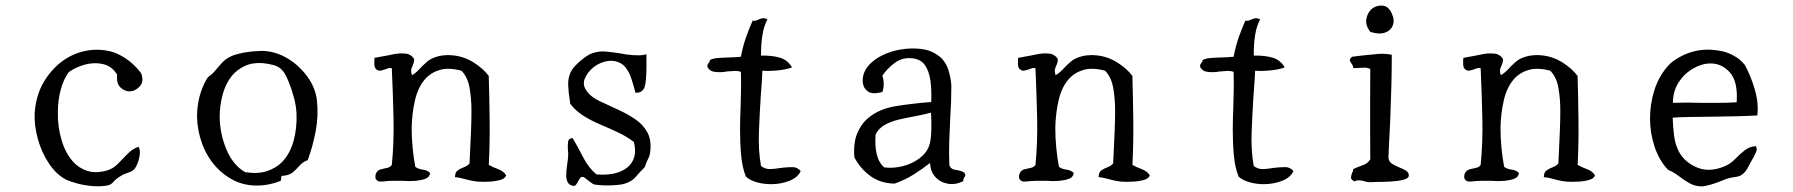

<svg xmlns="http://www.w3.org/2000/svg" viewBox="-20 -652 6415 687"><path d="M485 -390Q496 -361 480.5 -343.5Q465 -326 444 -325Q426 -325 411 -339Q396 -353 399 -385Q381 -415 349.5 -422.5Q318 -430 284.5 -421Q251 -412 226 -394Q207 -368 197 -330Q187 -292 187 -250Q186 -201 199.5 -153.5Q213 -106 240 -75Q261 -51 291 -41Q321 -31 359 -41Q383 -47 400.5 -64.5Q418 -82 435.5 -100.5Q453 -119 476 -127Q484 -112 478 -86.5Q472 -61 461 -47Q454 -39 438 -34Q422 -29 410 -21Q394 -11 385.5 -1Q377 9 367 11Q344 16 314.5 14Q285 12 258.5 5Q232 -2 217 -9Q182 -27 155.5 -66.5Q129 -106 115.5 -154.5Q102 -203 104 -247Q109 -321 147 -375Q185 -429 238 -454Q281 -474 326 -474Q348 -474 369.5 -469.5Q391 -465 411 -454Q453 -432 485 -390Z M1114 -293Q1120 -238 1109.5 -182.5Q1099 -127 1081 -79Q1064 -73 1052.5 -60Q1041 -47 1028.5 -36Q1016 -25 993 -23Q988 -24 987 -21Q986 -18 986 -14Q986 -5 982 -4Q941 12 900 12Q855 12 818 -6Q781 -24 753 -55Q721 -90 703.5 -137Q686 -184 685 -235Q685 -270 693.5 -304.5Q702 -339 720 -370Q724 -377 732.5 -382.5Q741 -388 748 -397Q762 -414 776.5 -429.5Q791 -445 815 -454Q820 -456 828 -458Q853 -465 883.5 -468Q914 -471 933 -469Q961 -466 988 -454Q1036 -432 1072 -388Q1108 -344 1114 -293ZM1041 -245Q1040 -272 1031.5 -303.5Q1023 -335 1012 -361.5Q1001 -388 993 -397Q980 -414 957.5 -419.5Q935 -425 921 -426Q884 -429 856 -416Q828 -403 809 -380Q787 -352 776.5 -313Q766 -274 766 -233Q767 -172 790.5 -116.5Q814 -61 857 -36Q902 -29 934.5 -39.5Q967 -50 989 -72Q1018 -102 1030.5 -148Q1043 -194 1041 -245Z M1791 -25Q1788 -13 1769.5 -8Q1751 -3 1729 -2Q1707 -1 1691 -2Q1669 -4 1646.5 -10.5Q1624 -17 1608 -18Q1608 -35 1617.5 -42Q1627 -49 1639.5 -53.5Q1652 -58 1660 -67Q1661 -88 1662.5 -119.5Q1664 -151 1665.5 -187Q1667 -223 1667 -255Q1667 -300 1660 -338.5Q1653 -377 1631 -399Q1586 -411 1554.5 -402Q1523 -393 1502 -370Q1476 -341 1465 -294Q1454 -247 1453 -194Q1453 -158 1456.5 -122.5Q1460 -87 1466 -55Q1477 -47 1493 -45Q1509 -43 1519 -33Q1517 -18 1502.5 -12.5Q1488 -7 1468 -5Q1457 -4 1445 -4Q1433 -4 1421 -5Q1411 -5 1401 -5Q1391 -5 1382 -5Q1377 -5 1372.5 -4.5Q1368 -4 1363 -4Q1350 -2 1339.5 -2.5Q1329 -3 1324 -13Q1321 -26 1328 -36Q1333 -44 1344 -46.5Q1355 -49 1366 -51.5Q1377 -54 1382 -62Q1390 -141 1388 -230Q1386 -319 1382 -407Q1379 -410 1372.5 -408.5Q1366 -407 1359 -404Q1353 -402 1347 -400.5Q1341 -399 1336 -399Q1320 -404 1319.5 -420Q1319 -436 1320 -445Q1332 -447 1344.5 -449.5Q1357 -452 1369 -454Q1382 -457 1394 -459Q1406 -461 1417 -461Q1426 -461 1434 -460Q1442 -459 1449 -454Q1456 -450 1462 -441Q1462 -432 1460 -426.5Q1458 -421 1456 -416Q1453 -410 1451.5 -403Q1450 -396 1454 -383Q1467 -390 1479 -403Q1491 -416 1505.5 -429Q1520 -442 1539 -448Q1554 -453 1567 -454Q1584 -456 1600 -454Q1641 -450 1675.5 -428Q1710 -406 1729 -380Q1729 -377 1729 -371Q1731 -305 1732 -222.5Q1733 -140 1729 -62Q1745 -53 1763 -46.5Q1781 -40 1791 -25Z M2307 -113Q2306 -97 2299 -83.5Q2292 -70 2287 -54Q2270 -37 2253.5 -18Q2237 1 2204 8Q2191 10 2171.5 11Q2152 12 2134 11Q2116 10 2106 8Q2102 7 2096.5 2.5Q2091 -2 2085 -6Q2079 -11 2073.5 -15Q2068 -19 2065 -19Q2058 -19 2054.5 -13.5Q2051 -8 2048 -2Q2045 4 2041 9Q2037 14 2030 13Q2016 10 2011 -0.5Q2006 -11 2006 -24Q2006 -41 2009 -60Q2012 -79 2013 -95Q2013 -100 2013 -105.5Q2013 -111 2012 -116Q2011 -132 2012.5 -144.5Q2014 -157 2029 -158Q2049 -124 2067 -88.5Q2085 -53 2114 -28Q2188 -22 2226 -54Q2243 -68 2249.5 -90.5Q2256 -113 2248 -144Q2222 -164 2191 -178.5Q2160 -193 2128 -206.5Q2096 -220 2068 -237.5Q2040 -255 2020 -281Q2020 -284 2019 -291Q2014 -320 2013 -349.5Q2012 -379 2027 -403Q2033 -412 2045.5 -424Q2058 -436 2073 -447Q2088 -458 2098 -461Q2123 -470 2148.5 -467.5Q2174 -465 2199 -461Q2205 -460 2210.5 -459Q2216 -458 2222 -457Q2245 -454 2266 -454Q2281 -454 2293 -458Q2293 -451 2293 -445Q2293 -439 2293 -433Q2294 -382 2289 -350.5Q2284 -319 2254 -320Q2247 -346 2239.5 -369.5Q2232 -393 2218.5 -410.5Q2205 -428 2181 -433Q2162 -437 2140.5 -430.5Q2119 -424 2102 -410Q2083 -394 2073.5 -373Q2064 -352 2075 -333Q2090 -307 2125 -290.5Q2160 -274 2197 -257Q2227 -243 2253.5 -225Q2280 -207 2295.5 -180Q2311 -153 2307 -113Z M2845 -40Q2835 -17 2804.5 -5Q2774 7 2739 7Q2712 7 2687.5 0Q2663 -7 2649 -20Q2636 -52 2632 -95Q2628 -138 2628 -186Q2628 -207 2628.5 -228Q2629 -249 2630 -271Q2631 -302 2631.5 -333Q2632 -364 2631 -395Q2619 -399 2605.5 -398Q2592 -397 2578 -396Q2574 -395 2570.5 -394.5Q2567 -394 2563 -394Q2547 -393 2533.5 -395.5Q2520 -398 2512 -411Q2510 -417 2511.5 -420Q2513 -423 2515 -426Q2517 -428 2518.5 -430.5Q2520 -433 2520 -437Q2530 -443 2549 -444.5Q2568 -446 2590.5 -446.5Q2613 -447 2631 -449L2632 -454Q2639 -489 2649.5 -519Q2660 -549 2673 -578Q2680 -577 2685 -578.5Q2690 -580 2694 -582Q2700 -585 2707 -586.5Q2714 -588 2726 -583Q2713 -558 2708 -526.5Q2703 -495 2703 -454V-453Q2741 -454 2769.5 -446Q2798 -438 2814 -411Q2794 -403 2761.5 -400Q2729 -397 2708 -399Q2707 -377 2705.5 -354Q2704 -331 2702 -307Q2698 -244 2695.5 -179Q2693 -114 2703 -58Q2719 -46 2737 -47Q2755 -48 2773 -51Q2775 -51 2776 -51Q2777 -51 2780 -52Q2799 -54 2816 -54Q2833 -54 2845 -40Z M3431 -34Q3435 -27 3434 -23.5Q3433 -20 3430 -17Q3429 -14 3427.5 -11.5Q3426 -9 3427 -4Q3399 10 3372 5.5Q3345 1 3327 -18.5Q3309 -38 3308 -69Q3280 -47 3249 -27.5Q3218 -8 3181 5Q3130 4 3094 -22.5Q3058 -49 3037 -89Q3033 -141 3047.5 -175.5Q3062 -210 3088 -231Q3127 -263 3187 -272.5Q3247 -282 3312 -287Q3314 -329 3309 -364.5Q3304 -400 3287.5 -421.5Q3271 -443 3236 -444Q3205 -445 3179.5 -425.5Q3154 -406 3137 -381Q3142 -370 3142 -352Q3142 -334 3137 -323Q3101 -313 3085 -325Q3069 -337 3067 -357Q3064 -397 3098 -428Q3116 -444 3137 -454Q3167 -469 3203.5 -475Q3240 -481 3275 -477Q3310 -473 3336 -454Q3350 -445 3359 -431Q3370 -417 3377 -389.5Q3384 -362 3384 -342Q3384 -314 3383 -285.5Q3382 -257 3380 -227Q3378 -188 3376.5 -146.5Q3375 -105 3377 -61Q3382 -46 3400 -44Q3418 -42 3431 -34ZM3311 -249Q3286 -242 3256 -236.5Q3226 -231 3197.5 -224.5Q3169 -218 3146.5 -205.5Q3124 -193 3113 -171Q3110 -131 3117 -100.5Q3124 -70 3144 -53Q3177 -49 3210.5 -57.5Q3244 -66 3270 -85.5Q3296 -105 3305 -132Q3310 -147 3311.5 -170.5Q3313 -194 3312.5 -216.5Q3312 -239 3311 -249Z M4094 -25Q4091 -13 4072.5 -8Q4054 -3 4032 -2Q4010 -1 3994 -2Q3972 -4 3949.5 -10.5Q3927 -17 3911 -18Q3911 -35 3920.5 -42Q3930 -49 3942.5 -53.5Q3955 -58 3963 -67Q3964 -88 3965.5 -119.5Q3967 -151 3968.5 -187Q3970 -223 3970 -255Q3970 -300 3963 -338.5Q3956 -377 3934 -399Q3889 -411 3857.5 -402Q3826 -393 3805 -370Q3779 -341 3768 -294Q3757 -247 3756 -194Q3756 -158 3759.5 -122.5Q3763 -87 3769 -55Q3780 -47 3796 -45Q3812 -43 3822 -33Q3820 -18 3805.5 -12.5Q3791 -7 3771 -5Q3760 -4 3748 -4Q3736 -4 3724 -5Q3714 -5 3704 -5Q3694 -5 3685 -5Q3680 -5 3675.5 -4.5Q3671 -4 3666 -4Q3653 -2 3642.5 -2.5Q3632 -3 3627 -13Q3624 -26 3631 -36Q3636 -44 3647 -46.5Q3658 -49 3669 -51.5Q3680 -54 3685 -62Q3693 -141 3691 -230Q3689 -319 3685 -407Q3682 -410 3675.5 -408.5Q3669 -407 3662 -404Q3656 -402 3650 -400.5Q3644 -399 3639 -399Q3623 -404 3622.5 -420Q3622 -436 3623 -445Q3635 -447 3647.5 -449.5Q3660 -452 3672 -454Q3685 -457 3697 -459Q3709 -461 3720 -461Q3729 -461 3737 -460Q3745 -459 3752 -454Q3759 -450 3765 -441Q3765 -432 3763 -426.5Q3761 -421 3759 -416Q3756 -410 3754.5 -403Q3753 -396 3757 -383Q3770 -390 3782 -403Q3794 -416 3808.5 -429Q3823 -442 3842 -448Q3857 -453 3870 -454Q3887 -456 3903 -454Q3944 -450 3978.5 -428Q4013 -406 4032 -380Q4032 -377 4032 -371Q4034 -305 4035 -222.5Q4036 -140 4032 -62Q4048 -53 4066 -46.5Q4084 -40 4094 -25Z M4608 -40Q4598 -17 4567.5 -5Q4537 7 4502 7Q4475 7 4450.5 0Q4426 -7 4412 -20Q4399 -52 4395 -95Q4391 -138 4391 -186Q4391 -207 4391.5 -228Q4392 -249 4393 -271Q4394 -302 4394.5 -333Q4395 -364 4394 -395Q4382 -399 4368.5 -398Q4355 -397 4341 -396Q4337 -395 4333.5 -394.5Q4330 -394 4326 -394Q4310 -393 4296.5 -395.5Q4283 -398 4275 -411Q4273 -417 4274.5 -420Q4276 -423 4278 -426Q4280 -428 4281.5 -430.5Q4283 -433 4283 -437Q4293 -443 4312 -444.5Q4331 -446 4353.5 -446.5Q4376 -447 4394 -449L4395 -454Q4402 -489 4412.5 -519Q4423 -549 4436 -578Q4443 -577 4448 -578.5Q4453 -580 4457 -582Q4463 -585 4470 -586.5Q4477 -588 4489 -583Q4476 -558 4471 -526.5Q4466 -495 4466 -454V-453Q4504 -454 4532.5 -446Q4561 -438 4577 -411Q4557 -403 4524.5 -400Q4492 -397 4471 -399Q4470 -377 4468.5 -354Q4467 -331 4465 -307Q4461 -244 4458.5 -179Q4456 -114 4466 -58Q4482 -46 4500 -47Q4518 -48 4536 -51Q4538 -51 4539 -51Q4540 -51 4543 -52Q4562 -54 4579 -54Q4596 -54 4608 -40Z M5021 -24Q5021 -14 5002 -9Q4983 -4 4956.5 -2.5Q4930 -1 4906 -1Q4899 -1 4892 -0.5Q4885 0 4880 0Q4877 0 4867 -2Q4858 -5 4847 -6.5Q4836 -8 4826 -3Q4813 -10 4814 -17.5Q4815 -25 4818 -33Q4820 -36 4821 -40Q4822 -44 4822 -47Q4839 -55 4856.5 -61Q4874 -67 4883 -82Q4883 -141 4882.5 -191.5Q4882 -242 4882.5 -293.5Q4883 -345 4883 -405Q4873 -410 4862.5 -410Q4852 -410 4842 -409Q4836 -409 4831 -408.5Q4826 -408 4822 -409Q4822 -414 4820 -418Q4818 -422 4815 -426Q4811 -431 4810 -436Q4809 -441 4818 -449Q4828 -450 4838.5 -451.5Q4849 -453 4860 -454Q4886 -457 4911.5 -459Q4937 -461 4960 -456V-454Q4960 -404 4958.5 -344Q4957 -284 4954.5 -224Q4952 -164 4949 -113Q4949 -111 4949 -105Q4948 -99 4948 -92.5Q4948 -86 4949 -82Q4952 -71 4963.5 -64.5Q4975 -58 4987 -53Q5000 -48 5010.5 -41.5Q5021 -35 5021 -24ZM4960 -604Q4971 -580 4963.5 -561Q4956 -542 4935 -535Q4914 -528 4883 -538Q4865 -562 4869 -584Q4873 -606 4887 -619Q4903 -633 4925.5 -632Q4948 -631 4960 -604Z M5687 -25Q5684 -13 5665.5 -8Q5647 -3 5625 -2Q5603 -1 5587 -2Q5565 -4 5542.5 -10.5Q5520 -17 5504 -18Q5504 -35 5513.5 -42Q5523 -49 5535.5 -53.5Q5548 -58 5556 -67Q5557 -88 5558.5 -119.5Q5560 -151 5561.5 -187Q5563 -223 5563 -255Q5563 -300 5556 -338.5Q5549 -377 5527 -399Q5482 -411 5450.5 -402Q5419 -393 5398 -370Q5372 -341 5361 -294Q5350 -247 5349 -194Q5349 -158 5352.5 -122.5Q5356 -87 5362 -55Q5373 -47 5389 -45Q5405 -43 5415 -33Q5413 -18 5398.5 -12.5Q5384 -7 5364 -5Q5353 -4 5341 -4Q5329 -4 5317 -5Q5307 -5 5297 -5Q5287 -5 5278 -5Q5273 -5 5268.5 -4.5Q5264 -4 5259 -4Q5246 -2 5235.5 -2.5Q5225 -3 5220 -13Q5217 -26 5224 -36Q5229 -44 5240 -46.5Q5251 -49 5262 -51.5Q5273 -54 5278 -62Q5286 -141 5284 -230Q5282 -319 5278 -407Q5275 -410 5268.5 -408.5Q5262 -407 5255 -404Q5249 -402 5243 -400.5Q5237 -399 5232 -399Q5216 -404 5215.5 -420Q5215 -436 5216 -445Q5228 -447 5240.5 -449.5Q5253 -452 5265 -454Q5278 -457 5290 -459Q5302 -461 5313 -461Q5322 -461 5330 -460Q5338 -459 5345 -454Q5352 -450 5358 -441Q5358 -432 5356 -426.5Q5354 -421 5352 -416Q5349 -410 5347.5 -403Q5346 -396 5350 -383Q5363 -390 5375 -403Q5387 -416 5401.5 -429Q5416 -442 5435 -448Q5450 -453 5463 -454Q5480 -456 5496 -454Q5537 -450 5571.5 -428Q5606 -406 5625 -380Q5625 -377 5625 -371Q5627 -305 5628 -222.5Q5629 -140 5625 -62Q5641 -53 5659 -46.5Q5677 -40 5687 -25Z M6268 -239Q6235 -237 6193.5 -236Q6152 -235 6109 -234.5Q6066 -234 6028 -233.5Q5990 -233 5965 -231Q5966 -199 5970 -167Q5974 -135 5987 -110Q6007 -72 6051.5 -53Q6096 -34 6151 -57Q6172 -66 6188.5 -83Q6205 -100 6222.5 -114Q6240 -128 6263 -129Q6268 -119 6264 -109.5Q6260 -100 6255 -90Q6251 -83 6249 -80Q6241 -65 6231.5 -48Q6222 -31 6206 -23Q6200 -20 6184 -18Q6168 -16 6155 -11Q6148 -8 6131 -1.5Q6114 5 6096 10Q6078 15 6067 15Q6043 14 6024 3Q6005 -8 5987 -22Q5969 -36 5949 -44Q5917 -77 5900.5 -126.5Q5884 -176 5884 -228Q5884 -279 5899 -327.5Q5914 -376 5944 -411Q5955 -425 5970 -435.5Q5985 -446 6002 -454Q6050 -477 6103 -474Q6123 -473 6143 -468.5Q6163 -464 6181 -454Q6204 -443 6223 -420Q6245 -380 6259 -331.5Q6273 -283 6268 -239ZM6194 -286Q6199 -360 6170 -392.5Q6141 -425 6101 -425Q6070 -425 6038.5 -407Q6007 -389 5986.5 -357.5Q5966 -326 5966 -284Q5993 -285 6018 -285Q6043 -285 6067 -284Q6100 -284 6131 -284Q6162 -284 6194 -286Z"/></svg>

Font: Yuji Syuku
Style: Regular
Weight: 400
Designer: Kataoka Yuji
Foundry: Kinuta Font Factory
Version: Version 3.002